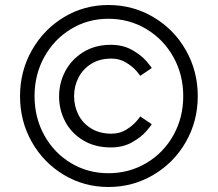

<svg xmlns="http://www.w3.org/2000/svg" viewBox="-20 -735 870 767"><path d="M413 -715Q511 -715 593 -666.5Q675 -618 722.5 -534.5Q770 -451 770 -351Q770 -251 722.5 -168Q675 -85 593 -36.5Q511 12 413 12Q316 12 235 -36.5Q154 -85 107 -168Q60 -251 60 -351Q60 -451 107.5 -534.5Q155 -618 235.5 -666.5Q316 -715 413 -715ZM413 -43Q496 -43 564.5 -83.5Q633 -124 672.5 -194.5Q712 -265 712 -351Q712 -437 672.5 -507.5Q633 -578 564.5 -619Q496 -660 413 -660Q331 -660 263.5 -619Q196 -578 157 -507.5Q118 -437 118 -351Q118 -265 157 -194.5Q196 -124 263.5 -83.5Q331 -43 413 -43ZM423 -556Q471 -556 507.5 -535.5Q544 -515 565 -490.5Q586 -466 586 -463L540 -432Q540 -434 524.5 -452Q509 -470 483 -485.5Q457 -501 425 -501Q378 -501 344.5 -480Q311 -459 293.5 -425Q276 -391 276 -351Q276 -311 293 -277Q310 -243 344 -222Q378 -201 425 -201Q458 -201 483.5 -216.5Q509 -232 524.5 -250Q540 -268 540 -270L586 -239Q586 -236 565 -211.5Q544 -187 507.5 -166.5Q471 -146 423 -146Q359 -146 312 -174.5Q265 -203 240.5 -249.5Q216 -296 216 -350Q216 -404 241 -451Q266 -498 313 -527Q360 -556 423 -556Z"/></svg>

Font: Museo Sans Light
Style: Regular
Weight: 300
Designer: Jos Buivenga
Foundry: Jos Buivenga & Rosetta Type Foundry (extension, remastering)
Version: Version 3.600;PS 1.000;hotconv 1.0.88;makeotf.lib2.5.647800;